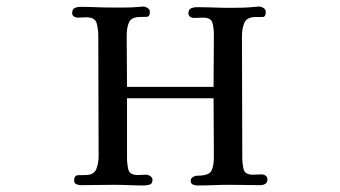

<svg xmlns="http://www.w3.org/2000/svg" viewBox="-20 -565 1040 588"><path d="M799 -16Q799 -6 792.5 -2Q786 2 777 2Q753 2 729.5 1.5Q706 1 682 1Q657 1 633 2Q609 3 584 3Q577 3 570.5 0Q564 -3 564 -11Q564 -19 571 -23Q578 -27 585 -27Q618 -27 626.5 -40.5Q635 -54 635 -85Q635 -130 634.5 -175Q634 -220 634 -264H369V-82Q369 -63 373 -46Q377 -29 402 -29Q409 -29 415.5 -29.5Q422 -30 429 -30Q434 -30 440.5 -25.5Q447 -21 447 -15Q447 -2 438 0.5Q429 3 419 3Q397 3 375 2Q353 1 330 1Q305 1 279 1.5Q253 2 227 2Q220 2 213.5 -1Q207 -4 207 -12Q207 -28 219.5 -28.5Q232 -29 242 -29Q268 -29 275 -47.5Q282 -66 282 -87Q282 -179 281.5 -271Q281 -363 281 -454Q281 -476 276 -494Q271 -512 244 -512Q238 -512 231.5 -511.5Q225 -511 219 -511Q212 -511 206.5 -514.5Q201 -518 201 -525Q201 -537 209 -540.5Q217 -544 227 -544Q250 -544 274 -543Q298 -542 321 -542Q342 -542 364 -542Q386 -542 407 -544Q410 -544 413 -544.5Q416 -545 419 -545Q425 -545 432 -540.5Q439 -536 439 -529Q439 -514 430 -513.5Q421 -513 410 -513Q382 -513 375 -496.5Q368 -480 368 -457Q368 -417 368.5 -378Q369 -339 369 -299H634Q634 -339 634.5 -378.5Q635 -418 635 -458Q635 -477 631 -494Q627 -511 602 -511Q595 -511 588.5 -510.5Q582 -510 575 -510Q568 -510 562.5 -513.5Q557 -517 557 -524Q557 -536 565 -539.5Q573 -543 583 -543Q609 -543 635 -542Q661 -541 686 -541Q705 -541 723.5 -541.5Q742 -542 761 -544Q764 -544 767.5 -544.5Q771 -545 774 -545Q780 -545 787 -540.5Q794 -536 794 -529Q794 -513 784.5 -513Q775 -513 764 -513Q736 -513 728.5 -495.5Q721 -478 721 -453Q721 -361 721.5 -268Q722 -175 722 -82Q722 -64 726 -47Q730 -30 754 -30Q761 -30 767.5 -30.5Q774 -31 781 -31Q788 -31 793.5 -27Q799 -23 799 -16Z"/></svg>

Font: Kaisei Opti Medium
Style: Regular
Weight: 500
Designer: Font-Kai, 金井和夫
Foundry: KAZUO KANAI
Version: Version 5.003